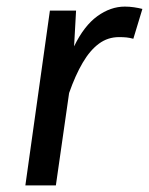

<svg xmlns="http://www.w3.org/2000/svg" viewBox="-20 -559 449 579"><path d="M356.4 -539.1Q370.4 -539.1 383.9 -537.1Q397.4 -535.1 409.4 -532.1L382.1 -442.1Q371.1 -445.1 361.6 -446.1Q352.1 -447.1 339.1 -447.1Q305.1 -447.1 278.2 -427.2Q251.2 -407.2 229.3 -369.7Q207.3 -332.3 188.4 -278.5L148.5 0H56.5L130.5 -527.1H209.4L203.4 -419.2Q233.4 -481.1 273.4 -510.1Q313.4 -539.1 356.4 -539.1Z"/></svg>

Font: Fira Sans Variable
Style: Italic
Weight: 397
Italic angle: -8°
Designer: Carrois Corporate & Edenspiekermann AG
Foundry: Carrois Corporate GbR & Edenspiekermann AG
Version: Version 4.202